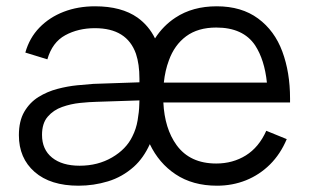

<svg xmlns="http://www.w3.org/2000/svg" viewBox="-20 -575 982 610"><path d="M669.5 15Q592 15 537.5 -21.5Q485 -56.5 456 -117Q436 -73 405.5 -45.5Q368.5 -12.5 323 1.2Q277.5 15 229.5 15Q140 15 90 -28.8Q40 -72.5 40 -145.5Q40 -190.5 57.2 -220Q74.5 -249.5 102.2 -266.8Q130 -284 162.2 -292.5Q194.5 -301 224.8 -304Q255 -307 276.5 -308.5L423 -313.5Q423 -319 423 -325Q423 -371 412 -404Q397.5 -445 365 -465.2Q332.5 -485.5 281.5 -485.5Q228.5 -485.5 187.2 -463Q146 -440.5 130.5 -386.5L60.5 -408Q73.5 -454.5 105.2 -487.2Q137 -520 182.2 -537.5Q227.5 -555 282 -555Q366 -555 417 -519Q453 -493 472.5 -453Q498.5 -493.5 537.5 -519Q592 -555 668.5 -555Q747.5 -555 800 -516.2Q852.5 -477.5 877 -411.2Q901.5 -345 901.5 -262.5Q901.5 -256 901.5 -249.5H499Q503 -166.5 541 -114Q583.5 -55.5 667 -55.5Q719.5 -55.5 761 -81.2Q802.5 -107 826 -159.5L891 -133Q871 -85.5 837.8 -52.5Q804.5 -19.5 761.5 -2.2Q718.5 15 669.5 15ZM828 -312.5Q820.5 -385 790.5 -431Q752.5 -487.5 667 -487.5Q609 -487.5 571.5 -459.8Q534 -432 516.5 -383Q504.5 -351 500.5 -312.5ZM233 -48.5Q291 -48.5 336 -74.8Q381 -101 400.5 -141.5Q412.5 -165 417.2 -192.5Q422 -220 422.5 -242.5Q423 -250 423 -256L286 -251.5Q264 -251 234.5 -248Q205 -245 177.5 -235.2Q150 -225.5 131.8 -204.5Q113.5 -183.5 113.5 -146.5Q113.5 -100 145.5 -74.2Q177.5 -48.5 233 -48.5Z"/></svg>

Font: Cns Manrope
Style: Regular
Weight: 400
Designer: Mikhail Sharanda
Foundry: Mikhail Sharanda
Version: Version 4.504